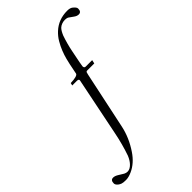

<svg xmlns="http://www.w3.org/2000/svg" viewBox="-511 -909 1327 1327"><g transform="rotate(-45 152.5 -245.5)"><path d="M150.4 -401.9Q150.4 -413.1 132.3 -413.1H87.9L92.3 -432.1Q160.2 -434.1 164.6 -453.1Q165 -456.5 167 -465.8Q168.9 -475.1 171.1 -485.8Q173.3 -496.6 175.3 -506.6Q177.2 -516.6 179.9 -529.5Q182.6 -542.5 189.9 -571.5Q197.3 -600.6 209.7 -631.8Q222.2 -663.1 240.2 -693.8Q258.3 -724.6 284.7 -749Q343.3 -803.2 428.2 -803.2Q456.1 -803.2 469.7 -792Q492.7 -773.9 492.7 -760.3Q492.7 -728 467.3 -728Q449.7 -728 430.9 -742.4Q412.1 -756.8 401.4 -763.4Q390.6 -770 373.5 -770Q356.4 -770 342 -764.6Q327.6 -759.3 317.4 -750Q302.7 -736.3 288.1 -702.1Q267.1 -641.6 254.9 -579.6Q242.7 -517.6 240.7 -508.3Q238.8 -499 236.8 -488.3Q231.4 -459.5 231.4 -456.1Q231.4 -439.5 246.6 -439.5H309.1L303.2 -413.1H233.4Q225.1 -413.1 222.4 -405Q219.7 -397 217.8 -387.2L129.4 29.8Q110.4 120.1 54.7 202.6Q10.3 269 -51.8 296.9Q-84.5 312 -111.3 312Q-138.2 312 -150.1 307.6Q-162.1 303.2 -170.9 296.4Q-188 282.7 -188 269Q-188 236.8 -162.6 236.8Q-145 236.8 -123 251.2Q-101.1 265.6 -88.6 272.2Q-76.2 278.8 -62.7 278.8Q-49.3 278.8 -37.4 272Q-25.4 265.1 -15.6 254.4Q3.4 234.4 16.6 202.1Q45.4 119.1 63 30.3L149.9 -397.9Q150.4 -399.4 150.4 -401.9Z"/></g></svg>

Font: Cardo-Italic
Style: Italic
Weight: 400
Italic angle: -12°
Designer: David J. Perry
Foundry: David J. Perry
Version: Version 0.991